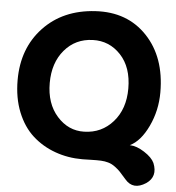

<svg xmlns="http://www.w3.org/2000/svg" viewBox="-58 -751 890 971"><g transform="rotate(5 387.0 -265.5)"><path d="M619.1 -36.1H621.1Q654.3 -35.2 693.8 -9.8Q733.4 15.6 746.1 43Q773.4 110.4 718.8 147.5Q655.3 188.5 612.3 137.7Q588.9 111.3 580.6 102.1Q572.3 92.8 554.2 79.1Q536.1 65.4 517.6 60.5Q501 55.7 481.4 54.7Q461.9 53.7 427.7 54.7Q393.6 55.7 386.7 55.7Q312.5 55.7 247.6 32.2Q182.6 8.8 132.8 -36.1Q83 -81.1 54.2 -152.8Q25.4 -224.6 25.4 -315.4Q25.4 -476.6 124 -581.5Q222.7 -686.5 386.7 -696.3Q548.8 -706.1 649.4 -600.1Q750 -494.1 750 -315.4Q750 -223.6 711.9 -143.1Q673.8 -62.5 619.1 -36.1ZM382.8 -84Q471.7 -85.9 529.3 -151.4Q586.9 -216.8 586.9 -320.3Q586.9 -428.7 528.8 -490.7Q470.7 -552.7 386.7 -549.8Q298.8 -546.9 243.7 -481.9Q188.5 -417 188.5 -314.5Q188.5 -210 245.6 -146Q302.7 -82 382.8 -84Z"/></g></svg>

Font: Gen Jyuu GothicX Heavy
Style: Bold
Weight: 900
Designer: [Source Han Sans]
Ryoko NISHIZUKA  (kana & ideographs); Paul D. Hunt (Latin, Greek & Cyrillic); Wenlong ZHANG  (bopomofo
Version: Version 1.002.20150607